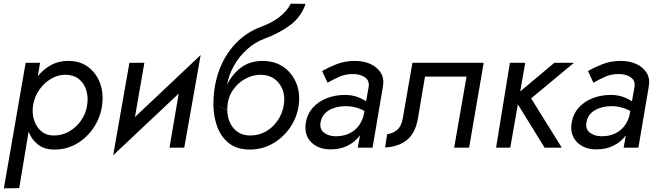

<svg xmlns="http://www.w3.org/2000/svg" viewBox="-20 -800 3563 1040"><path d="M84 219 1 220 119 -460H197L185 -387Q215 -425 256 -447.5Q297 -470 347 -470Q412 -471 456.5 -438Q501 -405 521.5 -350.5Q542 -296 533 -230Q524 -163 487 -108Q450 -53 394.5 -21Q339 11 274 10Q220 10 185.5 -17Q151 -44 135 -87ZM452 -230Q459 -275 447 -312.5Q435 -350 406.5 -372.5Q378 -395 333 -395Q293 -395 256 -373Q219 -351 193 -314Q167 -277 159 -230Q153 -187 164.5 -150Q176 -113 202.5 -90Q229 -67 268 -66Q313 -65 352 -86.5Q391 -108 418 -145.5Q445 -183 452 -230Z M762 -460 711 -166 1067 -502 978 0H898L948 -293L593 41L681 -460Z M1136 -234Q1136 -334 1167 -418.5Q1198 -503 1256.5 -564.5Q1315 -626 1397 -656Q1514 -700 1555 -780L1635 -779Q1612 -709 1552.5 -664.5Q1493 -620 1414 -591Q1362 -572 1319 -533.5Q1276 -495 1247.5 -444.5Q1219 -394 1210 -341Q1239 -400 1287 -435Q1335 -470 1402 -470Q1468 -470 1515 -437.5Q1562 -405 1584.5 -350.5Q1607 -296 1598 -230Q1589 -164 1551.5 -109.5Q1514 -55 1457.5 -22.5Q1401 10 1333 10Q1262 10 1218.5 -25.5Q1175 -61 1155.5 -117Q1136 -173 1136 -234L1211 -204Q1211 -171 1224 -139.5Q1237 -108 1265 -87Q1293 -66 1336 -66Q1382 -66 1420.5 -88Q1459 -110 1484.5 -148Q1510 -186 1517 -230Q1525 -276 1511 -313.5Q1497 -351 1466 -373Q1435 -395 1390 -395Q1349 -395 1307.5 -372.5Q1266 -350 1238.5 -307.5Q1211 -265 1211 -204L1206 -208V-207Z M1754 -352 1725 -415Q1759 -435 1803.5 -452.5Q1848 -470 1903 -470Q1951 -470 1987.5 -453Q2024 -436 2043 -405Q2062 -374 2054 -330L1998 0H1918L1930 -67Q1904 -31 1862 -10.5Q1820 10 1769 9Q1705 9 1666 -29.5Q1627 -68 1636 -133Q1644 -182 1674 -216Q1704 -250 1750 -268Q1796 -286 1851 -286Q1888 -285 1915.5 -275Q1943 -265 1963 -251L1977 -330Q1982 -363 1957.5 -380.5Q1933 -398 1896 -399Q1852 -400 1816 -383.5Q1780 -367 1754 -352ZM1716 -135Q1711 -100 1735 -81.5Q1759 -63 1795 -62Q1853 -61 1893 -89.5Q1933 -118 1949 -172L1954 -199Q1930 -212 1904.5 -218.5Q1879 -225 1849 -225Q1797 -224 1760 -201.5Q1723 -179 1716 -135Z M2600 -460 2521 0H2440L2507 -385H2282L2244 -160Q2231 -82 2187 -44Q2143 -6 2066 -1L2077 -73Q2110 -78 2132.5 -97.5Q2155 -117 2162 -160L2214 -460Z M2742 -460H2825L2798 -305L2983 -460H3089L2857 -267L3023 0H2930L2785 -235L2744 0H2667Z M3194 -352 3165 -415Q3199 -435 3243.5 -452.5Q3288 -470 3343 -470Q3391 -470 3427.5 -453Q3464 -436 3483 -405Q3502 -374 3494 -330L3438 0H3358L3370 -67Q3344 -31 3302 -10.5Q3260 10 3209 9Q3145 9 3106 -29.5Q3067 -68 3076 -133Q3084 -182 3114 -216Q3144 -250 3190 -268Q3236 -286 3291 -286Q3328 -285 3355.5 -275Q3383 -265 3403 -251L3417 -330Q3422 -363 3397.5 -380.5Q3373 -398 3336 -399Q3292 -400 3256 -383.5Q3220 -367 3194 -352ZM3156 -135Q3151 -100 3175 -81.5Q3199 -63 3235 -62Q3293 -61 3333 -89.5Q3373 -118 3389 -172L3394 -199Q3370 -212 3344.5 -218.5Q3319 -225 3289 -225Q3237 -224 3200 -201.5Q3163 -179 3156 -135Z"/></svg>

Font: Von Book
Style: Italic
Weight: 400
Version: Version 4.000; ttfautohint (v1.8.4.7-5d5b)